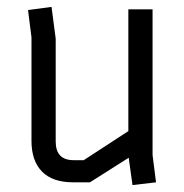

<svg xmlns="http://www.w3.org/2000/svg" viewBox="-20 -527 532 555"><path d="M71 -419 61 -498 129 -507 141 -415V-118Q141 -64 193 -64H222L351 -148V-500H421V-79L431 0L363 8L352 -71L240 0H191Q132 0 101.5 -31Q71 -62 71 -120Z"/></svg>

Font: Strong
Style: Regular
Weight: 400
Designer: Roman Shchyukin (Gaslight Type Foundry)
Foundry: Cyreal (www.cyreal.org)
Version: Version 1.001